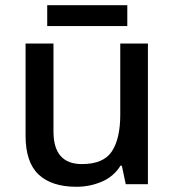

<svg xmlns="http://www.w3.org/2000/svg" viewBox="-20 -706 670 736"><path d="M547 -539V0H462L447 -71H442Q416 -29 370 -9.5Q324 10 273 10Q178 10 128 -37Q78 -84 78 -186V-539H185V-202Q185 -77 294 -77Q377 -77 409 -126Q441 -175 441 -266V-539ZM468 -686V-606H161V-686Z"/></svg>

Font: Noto Sans Myanmar Medium
Style: Regular
Weight: 500
Designer: Monotype Design Team
Foundry: Monotype Imaging Inc.
Version: Version 2.107; ttfautohint (v1.8.4.7-5d5b)